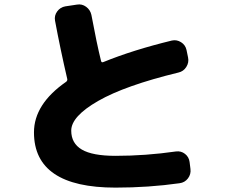

<svg xmlns="http://www.w3.org/2000/svg" viewBox="-20 -801 1040 876"><path d="M507 55Q135 55 135 -197Q135 -326 282 -428Q288 -433 287 -440Q255 -578 231 -707Q227 -730 241 -749Q255 -768 278 -772L331 -780Q354 -784 373 -770Q392 -756 397 -733Q421 -604 441 -523Q443 -514 452 -518Q587 -573 764 -616Q786 -621 806 -608.5Q826 -596 831 -573L838 -539Q843 -516 830 -495.5Q817 -475 794 -470Q551 -411 428 -340.5Q305 -270 305 -205Q305 -147 353.5 -118.5Q402 -90 507 -90Q644 -90 783 -110Q806 -113 824 -99Q842 -85 845 -62L849 -30Q852 -6 837.5 13Q823 32 799 35Q658 55 507 55Z"/></svg>

Font: Rounded Mplus 1c ExtraBold
Style: Regular
Weight: 800
Version: Version 1.059.20150529